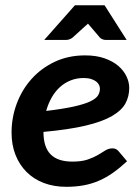

<svg xmlns="http://www.w3.org/2000/svg" viewBox="-20 -702 531 729"><path d="M470.7 -368.2Q470.7 -335.9 456.3 -309.3Q441.9 -282.7 405.3 -261.5Q368.7 -240.2 305.4 -225.1Q242.2 -210 145 -201.2Q145 -143.6 172.1 -116Q199.2 -88.4 254.9 -88.4Q290 -88.4 312.7 -96.2Q335.4 -104 351.6 -113.5Q367.7 -123 380.1 -130.9Q392.6 -138.7 407.7 -138.7Q420.9 -138.7 430.2 -127.9L462.4 -89.8Q435.1 -64.5 409.2 -46.1Q383.3 -27.8 355.7 -15.9Q328.1 -3.9 297.6 1.7Q267.1 7.3 231.4 7.3Q184.6 7.3 146.2 -7.3Q107.9 -22 80.8 -49.1Q53.7 -76.2 38.8 -114Q23.9 -151.9 23.9 -198.7Q23.9 -255.9 43.7 -308.8Q63.5 -361.8 99.9 -402.3Q136.2 -442.9 187.7 -467.3Q239.3 -491.7 303.2 -491.7Q345.2 -491.7 376.7 -480.7Q408.2 -469.7 429 -451.9Q449.7 -434.1 460.2 -412.1Q470.7 -390.1 470.7 -368.2ZM460.9 -550.3H381.8Q375 -550.3 368.7 -553Q362.3 -555.7 359.4 -559.1L322.8 -602.1Q320.8 -604.5 318.6 -606.9Q316.4 -609.4 314 -612.3Q311 -609.4 308.3 -606.9Q305.7 -604.5 303.2 -602.5L255.4 -559.1Q251.5 -555.7 244.6 -553Q237.8 -550.3 230.5 -550.3H147.9L264.6 -682.1H377ZM297.4 -405.8Q271 -405.8 248.3 -396.7Q225.6 -387.7 207.5 -371.3Q189.5 -355 176.3 -331.8Q163.1 -308.6 155.3 -280.8Q220.7 -288.6 260.7 -297.6Q300.8 -306.6 322.8 -317.1Q344.7 -327.6 352.1 -339.6Q359.4 -351.6 359.4 -365.2Q359.4 -372.6 356 -379.6Q352.5 -386.7 345 -392.6Q337.4 -398.4 325.7 -402.1Q314 -405.8 297.4 -405.8Z"/></svg>

Font: Carlito
Style: Bold Italic
Weight: 700
Italic angle: -7°
Designer: Lukasz Dziedzic
Foundry: tyPoland Lukasz Dziedzic
Version: Version 1.104